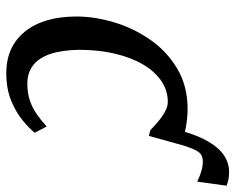

<svg xmlns="http://www.w3.org/2000/svg" viewBox="-89 -650 749 611"><g transform="rotate(90 285.5 -344.5)"><path d="M412.5 -443.5 396 -546.5Q411 -600 430.8 -633.5Q450.5 -667 474.8 -683Q499 -699 527 -699Q541.5 -699 551.8 -696.8Q562 -694.5 571 -691L558 -597.5Q540 -606.5 524 -611Q508 -615.5 493.5 -615.5Q480.5 -615.5 471.5 -609.5Q462.5 -603.5 454.5 -585.2Q446.5 -567 435.5 -529ZM212.5 10Q129 10 81 -48.8Q33 -107.5 32.5 -212.5Q32.5 -271 51 -333Q69.5 -395 106.5 -448.2Q143.5 -501.5 198.8 -534.2Q254 -567 327 -567Q354.5 -567 386.5 -561.2Q418.5 -555.5 440.5 -545L412.5 -443.5L394 -448.5Q381.5 -461 366 -474Q350.5 -487 334.5 -495.5Q318.5 -504 304.5 -504Q268 -504 237.8 -483.5Q207.5 -463 185.2 -425.2Q163 -387.5 150.8 -335.8Q138.5 -284 138.5 -221.5Q139.5 -165.5 152 -129.2Q164.5 -93 188.2 -75Q212 -57 246 -57Q276.5 -57 299.8 -65Q323 -73 343 -86.8Q363 -100.5 382.5 -118.5L402.5 -80.5Q390 -64.5 364.2 -43Q338.5 -21.5 300.8 -5.8Q263 10 212.5 10Z"/></g></svg>

Font: Merriweather 20pt
Style: Italic
Weight: 400
Italic angle: -7.8°
Version: Version 2.101